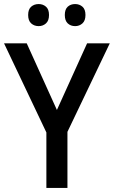

<svg xmlns="http://www.w3.org/2000/svg" viewBox="-20 -928 562 948"><path d="M261 -385 410 -714H522L313 -277V0H209V-274L0 -714H112ZM119 -854Q119 -882 134 -895Q149 -908 171 -908Q192 -908 207 -895Q222 -882 222 -854Q222 -826 207 -812.5Q192 -799 171 -799Q149 -799 134 -812.5Q119 -826 119 -854ZM300 -854Q300 -882 314.5 -895Q329 -908 351 -908Q372 -908 387 -895Q402 -882 402 -854Q402 -826 387 -812.5Q372 -799 351 -799Q329 -799 314.5 -812.5Q300 -826 300 -854Z"/></svg>

Font: Noto Sans Sinhala UI SemiCondensed Medium
Style: Regular
Weight: 500
Width: 4
Designer: Jelle Bosma - Monotype Design Team
Foundry: Monotype Imaging Inc.
Version: Version 2.006; ttfautohint (v1.8.4.7-5d5b)